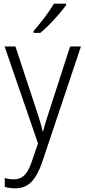

<svg xmlns="http://www.w3.org/2000/svg" viewBox="-20 -785 463 1046"><path d="M5 -532H64L175 -196Q189 -154 198 -124.5Q207 -95 212 -70H215Q221 -95 231 -127Q241 -159 253 -195L362 -532H421L210 98Q186 169 152 205Q118 241 62 241Q46 241 32.5 239Q19 237 6 233V184Q17 188 29.5 190Q42 192 55 192Q91 192 114 168.5Q137 145 155 90L187 -4ZM340 -757Q325 -736 301 -708Q277 -680 250 -652.5Q223 -625 200 -606H163V-616Q192 -649 223 -690Q254 -731 274 -765H340Z"/></svg>

Font: Noto Sans Thai Looped SemiCondensed Light
Style: Regular
Weight: 300
Width: 4
Designer: Sasikarn Vongin, Ben Mitchell
Foundry: The Fontpad Ltd
Version: Version 1.001; ttfautohint (v1.8.4.7-5d5b)